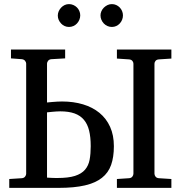

<svg xmlns="http://www.w3.org/2000/svg" viewBox="-20 -911 875 931"><path d="M419.9 -202.1Q419.9 -246.1 412.1 -277.8Q404.3 -309.6 386.7 -330.3Q369.1 -351.1 341.1 -361.1Q313 -371.1 272 -371.1Q263.7 -371.1 252.7 -370.4Q241.7 -369.6 231.9 -368.7Q220.2 -367.2 208 -366.2V-49.8Q215.3 -49.3 224.1 -48.8Q231.4 -48.3 240.2 -48.1Q249 -47.9 258.8 -47.9Q311.5 -47.9 343.5 -58.1Q375.5 -68.4 392.3 -88.1Q409.2 -107.9 414.6 -136.7Q419.9 -165.5 419.9 -202.1ZM532.2 -202.1Q532.2 -149.4 518.8 -111.3Q505.4 -73.2 474.1 -48.6Q442.9 -23.9 391.6 -12Q340.3 0 264.2 0H24.9V-43L85.9 -46.9Q96.7 -47.9 101.8 -54.9Q106.9 -62 106.9 -67.9V-603Q106.9 -608.9 101.8 -615.7Q96.7 -622.6 85.9 -624L33.2 -627.9V-670.9H295.9V-627.9L229 -624Q218.3 -623 213.1 -616Q208 -608.9 208 -603V-414.1Q221.2 -415 233.9 -416.5Q245.1 -417.5 257.6 -418.2Q270 -418.9 280.8 -418.9Q336.4 -418.9 382.6 -405Q428.7 -391.1 462.2 -363.8Q495.6 -336.4 513.9 -295.9Q532.2 -255.4 532.2 -202.1ZM546.9 0V-43L606 -46.9Q616.7 -47.9 621.8 -54.7Q627 -61.5 627 -68.8V-602.1Q627 -609.4 621.8 -615.7Q616.7 -622.1 606 -623L546.9 -627V-670.9H811V-627L750 -623Q739.3 -622.1 734.1 -615.7Q729 -609.4 729 -602.1V-68.8Q729 -61.5 734.1 -54.7Q739.3 -47.9 750 -46.9L811 -43V0ZM369.1 -836.4Q369.1 -825.2 364.7 -814.9Q360.4 -804.7 353 -796.9Q345.7 -789.1 335.7 -784.7Q325.7 -780.3 314.5 -780.3Q303.2 -780.3 293.5 -784.7Q283.7 -789.1 276.4 -796.9Q269 -804.7 264.6 -814.5Q260.3 -824.2 260.3 -835.4Q260.3 -846.2 264.6 -856.2Q269 -866.2 276.4 -874Q283.7 -881.8 293.5 -886.5Q303.2 -891.1 314.5 -891.1Q325.7 -891.1 335.7 -886.7Q345.7 -882.3 353 -875Q360.4 -867.7 364.7 -857.7Q369.1 -847.7 369.1 -836.4ZM576.2 -836.4Q576.2 -825.2 572 -814.9Q567.9 -804.7 560.5 -796.9Q553.2 -789.1 543.5 -784.7Q533.7 -780.3 522.5 -780.3Q511.2 -780.3 501.2 -784.7Q491.2 -789.1 483.6 -796.9Q476.1 -804.7 471.7 -814.9Q467.3 -825.2 467.3 -836.4Q467.3 -846.7 471.7 -856.7Q476.1 -866.7 483.9 -874.3Q491.7 -881.8 501.5 -886.5Q511.2 -891.1 522.5 -891.1Q533.7 -891.1 543.5 -886.7Q553.2 -882.3 560.5 -874.8Q567.9 -867.2 572 -857.2Q576.2 -847.2 576.2 -836.4Z"/></svg>

Font: Charis SIL
Style: Regular
Weight: 400
Foundry: SIL International
Version: Version 4.112